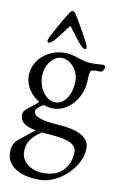

<svg xmlns="http://www.w3.org/2000/svg" viewBox="-101 -702 644 1047"><g transform="rotate(10 220.5 -179.0)"><path d="M116 -455C124 -455 138 -468 146 -477C159 -492 190 -532 212 -562C215 -566 216 -566 219 -562C241 -532 272 -492 285 -477C293 -468 306 -455 314 -455C323 -455 323 -459 323 -468C323 -481 255 -599 235 -630C230 -638 223 -648 215 -648C207 -648 200 -638 195 -630C175 -599 107 -481 107 -468C107 -459 107 -455 116 -455ZM428 -388C418 -388 389 -385 373 -385C353 -385 338 -386 306 -395C278 -403 252 -416 213 -416C122 -416 39 -351 39 -258C39 -205 73 -156 119 -129C111 -117 102 -110 63 -81C47 -68 40 -57 40 -44C40 -6 64 16 128 28C96 54 63 79 44 95C21 113 11 135 11 170C11 244 81 290 195 290C303 290 418 180 418 77C418 16 359 -17 236 -24C151 -29 106 -46 106 -74C106 -86 124 -104 148 -116C165 -109 183 -106 201 -106C287 -106 360 -193 360 -295C360 -313 363 -332 366 -341C368 -346 378 -349 396 -349H423C425 -349 428 -351 431 -354C437 -360 441 -368 441 -373C441 -382 435 -388 428 -388ZM207 -141C155 -141 111 -200 111 -270C111 -331 153 -386 200 -386C249 -386 295 -333 295 -275C295 -199 257 -141 207 -141ZM357 109C357 155 337 198 304 223C280 241 249 250 209 250C140 250 86 208 86 155C86 104 106 72 164 33C177 35 191 36 207 37C313 44 357 65 357 109Z"/></g></svg>

Font: Garamond-Math
Style: Regular
Weight: 400
Version: Version 2019-08-16